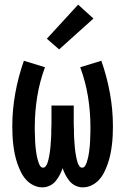

<svg xmlns="http://www.w3.org/2000/svg" viewBox="-20 -800 540 828"><path d="M163 8Q143 8 124.5 -1Q106 -10 92.5 -25Q79 -40 70 -58.5Q61 -77 54.5 -96Q48 -115 44 -134.5Q40 -154 37.5 -174Q35 -194 34 -214.5Q33 -235 33 -255Q33 -327 46 -398.5Q59 -470 83 -538L174 -510Q151 -448 140.5 -383Q130 -318 130 -253Q130 -245 130 -237Q130 -229 130.5 -221.5Q131 -214 131 -206Q131 -198 131.5 -190.5Q132 -183 132.5 -175Q133 -167 134 -159.5Q135 -152 136 -144Q137 -136 138.5 -128.5Q140 -121 142 -113.5Q144 -106 146.5 -98.5Q149 -91 153.5 -84Q158 -77 166 -77Q173 -77 177.5 -83.5Q182 -90 184.5 -96.5Q187 -103 188.5 -110Q190 -117 191.5 -124Q193 -131 194 -138Q195 -145 196 -152Q197 -159 197.5 -166Q198 -173 198.5 -180Q199 -187 199.5 -194Q200 -201 200.5 -208Q201 -215 201 -222.5Q201 -230 201 -237Q201 -244 201.5 -251Q202 -258 202 -265V-345H298V-265Q298 -258 298.5 -251Q299 -244 299 -237Q299 -230 299 -222.5Q299 -215 299.5 -208Q300 -201 300.5 -194Q301 -187 301.5 -180Q302 -173 302.5 -166Q303 -159 304 -152Q305 -145 306 -138Q307 -131 308.5 -124Q310 -117 311.5 -110Q313 -103 315.5 -96.5Q318 -90 322.5 -83.5Q327 -77 334 -77Q342 -77 346.5 -84Q351 -91 353.5 -98.5Q356 -106 358 -113.5Q360 -121 361.5 -128.5Q363 -136 364 -144Q365 -152 366 -159.5Q367 -167 367.5 -175Q368 -183 368.5 -190.5Q369 -198 369 -206Q369 -214 369.5 -221.5Q370 -229 370 -237Q370 -245 370 -253Q370 -318 359.5 -383Q349 -448 326 -510L417 -538Q441 -470 454 -398.5Q467 -327 467 -255Q467 -235 466 -214.5Q465 -194 462.5 -174Q460 -154 456 -134.5Q452 -115 445.5 -96Q439 -77 430 -58.5Q421 -40 407.5 -25Q394 -10 375.5 -1Q357 8 337 8Q321 8 306 1Q291 -6 280.5 -18.5Q270 -31 262.5 -45.5Q255 -60 250 -75Q245 -60 237.5 -45.5Q230 -31 219.5 -18.5Q209 -6 194 1Q179 8 163 8ZM235 -587 182 -633 317 -780 383 -720Z"/></svg>

Font: Iosevka Slab Semibold
Style: Regular
Weight: 600
Monospace: yes
Designer: Belleve Invis
Foundry: Belleve Invis
Version: Version 11.1.1; ttfautohint (v1.8.3)